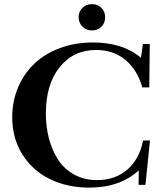

<svg xmlns="http://www.w3.org/2000/svg" viewBox="-20 -878 758 912"><path d="M417 -733.4Q389.6 -733.4 371.6 -751.5Q353.5 -769.5 353.5 -796.4Q353.5 -823.2 371.6 -840.8Q389.6 -858.4 417 -858.4Q443.8 -858.4 461.7 -840.8Q479.5 -823.2 479.5 -796.4Q479.5 -769 461.7 -751.2Q443.8 -733.4 417 -733.4ZM403.8 13.2Q300.8 13.2 218 -26.9Q135.3 -66.9 86.7 -143.8Q38.1 -220.7 38.1 -321.3Q38.1 -397 65.7 -462.4Q93.3 -527.8 142.8 -575.2Q192.4 -622.6 264.2 -649.4Q335.9 -676.3 420.9 -676.3Q563.5 -676.3 649.4 -603.5L658.7 -668.9H691.4L689 -462.9H656.2Q631.3 -548.3 574.5 -594.5Q517.6 -640.6 437 -640.6Q328.6 -640.6 263.2 -558.8Q197.8 -477.1 197.8 -338.4Q197.8 -275.4 212.6 -219.5Q227.5 -163.6 256.3 -119.1Q285.2 -74.7 332.8 -48.6Q380.4 -22.5 440.9 -22.5Q527.3 -22.5 585 -72.5Q642.6 -122.6 659.7 -210.9H692.4L670.9 0H638.2L639.2 -68.8Q549.8 13.2 403.8 13.2Z"/></svg>

Font: Elstob 10pt SemiBold
Style: Regular
Weight: 600
Designer: Peter S. Baker
Version: Version 1.015